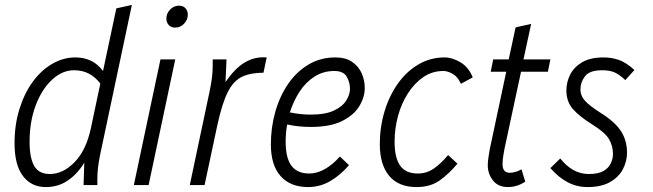

<svg xmlns="http://www.w3.org/2000/svg" viewBox="-20 -751 2649 779"><path d="M39 -170Q39 -244 58.5 -307.5Q78 -371 112 -418Q146 -465 191 -491.5Q236 -518 286 -518Q320 -518 348 -505Q376 -492 398 -463L452 -717L515 -731L386 -122Q381 -97 378 -73.5Q375 -50 375 -25V0H319L322 -91Q294 -45 255 -18.5Q216 8 166 8Q107 8 73 -37Q39 -82 39 -170ZM100 -176Q100 -110 119 -77.5Q138 -45 182 -45Q236 -45 283 -93.5Q330 -142 349 -232L387 -412Q346 -466 281 -466Q232 -466 190.5 -427Q149 -388 124.5 -322.5Q100 -257 100 -176Z M655 -676Q655 -696 670 -712Q685 -728 706 -728Q723 -728 732.5 -717.5Q742 -707 742 -691Q742 -671 727 -655Q712 -639 691 -639Q674 -639 664.5 -649.5Q655 -660 655 -676ZM523 0 631 -510H691L583 0Z M750 0 832 -388Q837 -413 840 -436.5Q843 -460 843 -485V-510H899L895 -418Q934 -475 974.5 -498.5Q1015 -522 1062 -518L1049 -456Q997 -456 962 -439.5Q927 -423 904 -377Q881 -331 862 -244L810 0Z M1079 -165Q1079 -234 1097 -297.5Q1115 -361 1149 -410.5Q1183 -460 1231.5 -489Q1280 -518 1341 -518Q1382 -518 1408.5 -500Q1435 -482 1447.5 -453.5Q1460 -425 1460 -394Q1460 -357 1438 -320.5Q1416 -284 1368 -260Q1320 -236 1242 -236Q1219 -236 1196 -238Q1173 -240 1145 -246Q1139 -212 1139 -176Q1139 -110 1162.5 -78.5Q1186 -47 1235 -47Q1267 -47 1299 -65.5Q1331 -84 1359 -116L1396 -81Q1361 -40 1319.5 -16Q1278 8 1230 8Q1158 8 1118.5 -36.5Q1079 -81 1079 -165ZM1336 -463Q1292 -463 1256.5 -440.5Q1221 -418 1196 -380Q1171 -342 1156 -295Q1181 -290 1201 -288Q1221 -286 1240 -286Q1300 -286 1335 -302.5Q1370 -319 1385 -343.5Q1400 -368 1400 -390Q1400 -416 1387 -439.5Q1374 -463 1336 -463Z M1521 -166Q1521 -235 1540 -298.5Q1559 -362 1594 -411.5Q1629 -461 1677.5 -489.5Q1726 -518 1784 -518Q1815 -518 1848.5 -498Q1882 -478 1898 -437L1850 -411Q1837 -440 1816.5 -451.5Q1796 -463 1779 -463Q1734 -463 1698 -438.5Q1662 -414 1635.5 -373Q1609 -332 1595 -281Q1581 -230 1581 -176Q1581 -111 1603.5 -79Q1626 -47 1675 -47Q1712 -47 1741.5 -68Q1771 -89 1798 -122L1836 -87Q1802 -46 1764 -19Q1726 8 1670 8Q1597 8 1559 -37.5Q1521 -83 1521 -166Z M1971 -460 1981 -510H2044L2072 -640L2135 -654L2104 -510H2213L2203 -460H2094L2027 -148Q2025 -137 2022 -119Q2019 -101 2019 -85Q2019 -50 2048 -50Q2071 -50 2096 -64L2111 -14Q2078 8 2041 8Q2001 8 1980 -19Q1959 -46 1959 -81Q1959 -94 1962 -114Q1965 -134 1967 -145L2034 -460Z M2213 -69 2253 -108Q2278 -77 2306.5 -61Q2335 -45 2369 -45Q2408 -45 2429 -57.5Q2450 -70 2458.5 -89Q2467 -108 2467 -126Q2467 -158 2451.5 -185.5Q2436 -213 2383 -246Q2330 -279 2304 -309Q2278 -339 2278 -384Q2278 -418 2293.5 -448.5Q2309 -479 2342 -498.5Q2375 -518 2429 -518Q2461 -518 2490.5 -508Q2520 -498 2554 -467L2517 -426Q2494 -448 2474 -457Q2454 -466 2423 -466Q2372 -466 2353.5 -441.5Q2335 -417 2335 -389Q2335 -362 2354 -341.5Q2373 -321 2414 -295Q2475 -257 2499.5 -219Q2524 -181 2524 -131Q2524 -97 2507.5 -65Q2491 -33 2455.5 -12.5Q2420 8 2363 8Q2320 8 2282.5 -12Q2245 -32 2213 -69Z"/></svg>

Font: Radio Canada Condensed Light
Style: Italic
Weight: 300
Width: 3
Italic angle: -12°
Designer: Charles Daoud, Etienne Aubert Bonn, Alexandre Saumier Demers, Jacques Le Bailly
Foundry: Radio-Canada
Version: Version 2.104; ttfautohint (v1.8.4.7-5d5b);gftools[0.9.28.de